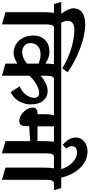

<svg xmlns="http://www.w3.org/2000/svg" viewBox="508 -1430 955 2052"><g transform="rotate(90 986.0 -403.5)"><path d="M182 -648Q182 -620 202 -580H309L331 -502H253Q220 -502 220 -415V54L90 16V-404Q90 -455 97 -502H3L-20 -580H106Q48 -662 48 -710Q49 -771 91.5 -803.5Q134 -836 221 -836Q334 -836 479 -781Q624 -726 732 -648L690 -591Q581 -657 473.5 -688.5Q366 -720 282 -720Q182 -720 182 -648Z M1075 -251Q1075 -187 1042.5 -130Q1010 -73 945 -39L882 -136Q940 -159 972.5 -204Q1005 -249 1005 -290Q1005 -317 991 -330.5Q977 -344 953 -344Q914 -344 862.5 -315Q811 -286 769 -240V54L639 16V-112Q579 -71 524 -71Q472 -71 429.5 -98.5Q387 -126 363 -173.5Q339 -221 339 -280Q339 -358 385.5 -406Q432 -454 511 -454Q548 -454 578 -442.5Q608 -431 639 -411Q639 -458 646 -502H294L271 -580H1100L1122 -502H802Q769 -502 769 -415V-360Q811 -397 853 -416Q895 -435 932 -435Q996 -435 1035.5 -387.5Q1075 -340 1075 -251ZM639 -214V-338Q588 -359 541 -359Q483 -359 451.5 -329Q420 -299 420 -251Q420 -214 445 -188.5Q470 -163 516 -163Q580 -163 639 -214Z M1631 -502Q1598 -502 1598 -415V54L1468 16V-248L1307 -237V-193Q1307 -132 1252 -132Q1216 -132 1183 -155Q1150 -178 1129.5 -211Q1109 -244 1109 -273Q1109 -326 1169 -326H1180V-412Q1180 -459 1190 -502H1105L1082 -580H1669L1691 -502ZM1475 -502H1310V-326H1468V-404Q1468 -455 1475 -502Z M1914 -502Q1881 -502 1881 -415V54L1751 16V-404Q1751 -455 1758 -502H1664L1641 -580H1768Q1740 -663 1690 -706Q1640 -749 1589 -749Q1560 -749 1540.5 -735.5Q1521 -722 1521 -697Q1521 -670 1547 -632L1507 -596Q1429 -663 1429 -736Q1429 -789 1471 -825Q1513 -861 1579 -861Q1643 -861 1699.5 -826Q1756 -791 1797.5 -727Q1839 -663 1858 -580H1970L1992 -502Z"/></g></svg>

Font: Sumana
Style: Bold
Weight: 700
Designer: Cyreal, Alexei Vanyashin (Devanagari), Olga Karpushina (Latin)
Foundry: Cyreal
Version: Version 1.015;PS 001.015;hotconv 1.0.70;makeotf.lib2.5.58329